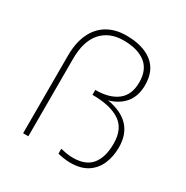

<svg xmlns="http://www.w3.org/2000/svg" viewBox="-158 -812 927 955"><g transform="rotate(30 305.0 -334.0)"><path d="M371 10Q352 10 331 6.5Q310 3 299 0V-28Q310 -25 331 -21.5Q352 -18 371 -18Q444 -18 478 -60Q512 -102 512 -180Q512 -265 457 -301.5Q402 -338 299 -338V-366Q380 -366 425 -401Q470 -436 470 -508Q470 -580 425 -615Q380 -650 299 -650Q218 -650 172 -598Q126 -546 126 -444V0H96V-444Q96 -520 120.5 -572Q145 -624 190.5 -651Q236 -678 299 -678Q394 -678 448 -636Q502 -594 502 -511Q502 -448 470 -408.5Q438 -369 380 -353Q462 -339 503 -295Q544 -251 544 -177Q544 -125 526 -82.5Q508 -40 470 -15Q432 10 371 10Z"/></g></svg>

Font: Gantari Thin
Style: Regular
Weight: 250
Designer: Anugrah Pasau
Foundry: Lafontype
Version: Version 1.000